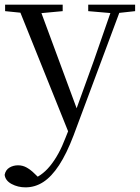

<svg xmlns="http://www.w3.org/2000/svg" viewBox="-30 -536 602 827"><path d="M80 271Q47 271 20 256.5Q-7 242 -10 217Q-6 196 10.5 186Q27 176 48 176Q68 176 85.5 186Q103 196 120 213L149 241L117 257L97 240Q147 226 185.5 179Q224 132 252 58L281 -15L285 -28L374 -274L458 -516H497L287 47Q257 126 224.5 175.5Q192 225 156.5 248Q121 271 80 271ZM272 51 44 -516H135L304 -59L310 -46ZM-8 -488V-516H240V-488L133 -478H91ZM350 -488V-516H552V-488L470 -479H455Z"/></svg>

Font: Noto Serif SC
Style: Regular
Weight: 400
Designer: Ryoko NISHIZUKA 西塚涼子 (kana & ideographs); Frank Grießhammer (Latin, Greek & Cyrillic); Wenlong ZHANG 张文龙 (bopomofo); San
Foundry: Adobe
Version: Version 2.002-H1;hotconv 1.1.0;makeotfexe 2.6.0